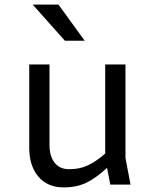

<svg xmlns="http://www.w3.org/2000/svg" viewBox="-20 -802 680 834"><path d="M459 0 445 -73Q399 -30 356.5 -9Q314 12 257 12Q186 12 146.5 -35Q107 -82 107 -160V-522H195V-172Q195 -124 217 -95.5Q239 -67 280 -67Q327 -67 362.5 -84Q398 -101 437 -135V-522H525V-116L547 0ZM122 -782H234L348 -625H262Z"/></svg>

Font: AmikoRegular
Style: Regular
Weight: 400
Designer: Pablo Impallari, Rodrigo Fuenzalida, Andres Torresi
Foundry: Impallari Type
Version: Version 1.000; ttfautohint (v1.3)